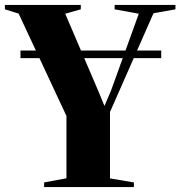

<svg xmlns="http://www.w3.org/2000/svg" viewBox="-39 -763 736 783"><path d="M232 -36V-290L37 -707.5L-19 -725V-743H290.5V-725L227 -707L362 -391.5L387 -331L413 -391.5L527 -707L428.5 -725V-743H676.5V-725L587 -709L409.5 -306V-35.5L507 -19V0H141V-19ZM618.5 -557V-526H44.5V-557Z"/></svg>

Font: Merriweather 144pt ExtraBold
Style: Regular
Weight: 800
Version: Version 2.100